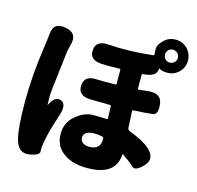

<svg xmlns="http://www.w3.org/2000/svg" viewBox="-131 -1014 1262 1229"><g transform="rotate(15 500.0 -399.0)"><path d="M166 77Q100 87 76 11Q54 -61 54 -249Q54 -419 85 -628Q91 -668 95 -709Q102 -782 184 -767Q266 -752 243 -670Q242 -665 232 -625Q231 -619 216 -489Q198 -347 198 -324Q198 -283 199 -261Q199 -256 201 -261Q233 -327 274 -311Q316 -294 290 -216Q259 -122 247 -69Q238 -30 233 9Q232 17 233 41Q233 66 166 77ZM547 65Q452 65 393 24Q328 -21 328 -104Q328 -179 384.5 -226Q441 -273 498 -273Q541 -273 584 -271H590Q595 -271 595 -276L592 -357Q592 -363 586 -363L456 -365Q371 -367 375 -436Q378 -505 463 -499Q481 -497 586 -499Q591 -499 591 -504V-598Q591 -603 586 -603Q496 -601 467 -603Q383 -607 388 -673Q392 -740 476 -734Q611 -724 771 -742Q777 -743 777 -749Q775 -766 775 -789Q775 -812 806.5 -844Q838 -876 884 -876Q930 -876 962 -844Q994 -812 994 -766Q994 -720 962 -688.5Q930 -657 884 -657Q852 -657 832 -669Q828 -672 828 -667Q828 -616 746 -609H738Q731 -608 731 -601V-510Q731 -505 736 -505L802 -512Q886 -519 893 -451Q901 -382 865 -377.5Q829 -373 737 -368Q732 -368 732 -363L737 -253Q738 -238 752 -233Q847 -197 888 -160Q951 -103 900 -49Q849 5 825 -19Q801 -43 748 -79Q744 -82 744 -77Q736 65 547 65ZM526 -70Q599 -70 599 -138V-143Q599 -153 589 -155Q565 -161 536 -161Q502 -161 484 -148.5Q466 -136 466 -115Q466 -94 482.5 -82Q499 -70 526 -70ZM884 -724Q902 -724 914.5 -736Q927 -748 927 -766Q927 -784 914.5 -796.5Q902 -809 884 -809Q866 -809 854 -796.5Q842 -784 842 -766Q842 -748 854 -736Q866 -724 884 -724Z"/></g></svg>

Font: Resource Han Rounded KR Heavy
Style: Regular
Weight: 900
Designer: Cyano Hao (round all glyphs); Ryoko NISHIZUKA 西塚涼子 (kana, bopomofo & ideographs); Paul D. Hunt (Latin, Greek & Cyrillic)
Foundry: Cyano Hao
Version: 0.990